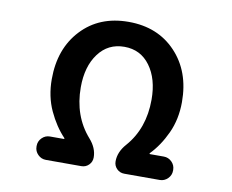

<svg xmlns="http://www.w3.org/2000/svg" viewBox="-81 -858 1162 963"><g transform="rotate(10 500.0 -377.0)"><path d="M210 0Q186.5 0 169.4 -17.1Q152.3 -34.2 152.3 -57.6V-61.5Q152.3 -85 169.4 -102.1Q186.5 -119.1 210 -119.1H281.2Q283.2 -119.1 283.2 -121.1Q283.2 -123 282.2 -124Q235.4 -172.9 202.1 -244.6Q168.9 -316.4 168.9 -404.3Q168.9 -559.6 259.8 -656.7Q350.6 -753.9 499.5 -753.9Q648.4 -753.9 740.2 -656.7Q832 -559.6 832 -404.3Q832 -316.4 798.8 -244.6Q765.6 -172.9 717.8 -124Q716.8 -123 716.8 -121.1Q716.8 -119.1 718.8 -119.1H790Q813.5 -119.1 830.6 -102.1Q847.7 -85 847.7 -61.5V-57.6Q847.7 -34.2 830.6 -17.1Q813.5 0 790 0H609.4Q586.9 0 571.3 -15.6Q555.7 -31.2 555.7 -53.7Q555.7 -101.6 593.8 -144.5Q679.7 -242.2 679.7 -389.6Q679.7 -495.1 631.3 -561Q583 -627 500 -627Q417 -627 368.2 -561Q319.3 -495.1 319.3 -389.6Q319.3 -243.2 406.2 -144.5Q444.3 -101.6 444.3 -53.7Q444.3 -31.2 428.7 -15.6Q413.1 0 390.6 0Z"/></g></svg>

Font: Gen Jyuu Gothic Monospace Bold
Style: Bold
Weight: 700
Designer: [Source Han Sans]
Ryoko NISHIZUKA  (kana & ideographs); Paul D. Hunt (Latin, Greek & Cyrillic); Wenlong ZHANG  (bopomofo
Version: Version 1.002.20150607